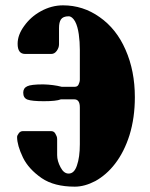

<svg xmlns="http://www.w3.org/2000/svg" viewBox="-20 -686 560 719"><path d="M44 -173Q44 -179 51 -188Q57 -195 66 -195H171Q182 -195 187 -186Q190 -181 192 -176Q194 -171 194 -165V-105Q194 -83 207 -59Q219 -36 237 -36Q258 -36 268 -66Q279 -97 279 -146V-284Q279 -314 258 -314H208Q191 -307 144 -307Q100 -307 83 -313Q67 -319 67 -339Q67 -356 82 -363Q96 -370 142 -370Q180 -369 211 -361H260Q270 -361 274 -369Q279 -379 279 -388V-499Q279 -514 278 -529Q277 -544 275 -558Q273 -572 269.5 -584.5Q266 -597 261 -606Q250 -625 237 -625Q216 -625 208 -613Q201 -602 201 -581V-520Q201 -507 192 -495Q184 -484 172 -484H74Q46 -484 46 -522Q46 -555 70 -588Q82 -605 97.5 -619Q113 -633 133 -644Q173 -666 216 -666Q291 -666 353 -622Q416 -578 450 -500Q485 -421 485 -322Q485 -245 465 -180Q445 -117 411 -73Q395 -52 376 -35.5Q357 -19 337 -8Q297 13 260 13Q183 13 136 -19Q87 -53 66 -96Q44 -142 44 -173Z"/></svg>

Font: Shafarik
Style: Regular
Weight: 400
Version: Version 1.001; ttfautohint (v1.8.4.7-5d5b)